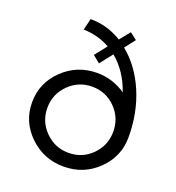

<svg xmlns="http://www.w3.org/2000/svg" viewBox="-140 -882 920 1003"><g transform="rotate(20 320.5 -380.0)"><path d="M410 -682.5Q495 -613.8 543.8 -500Q592.5 -386.2 592.5 -250Q592.5 -142.5 514.4 -66.2Q436.2 10 325 10Q213.8 10 135 -66.2Q56.2 -142.5 56.2 -250Q56.2 -357.5 135 -433.8Q213.8 -510 325 -510Q411.2 -510 483.8 -460Q446.2 -567.5 370 -630L315 -560L275 -592.5L327.5 -658.8Q262.5 -696.2 180 -698.8L195 -762.5Q288.8 -762.5 370 -712.5L416.2 -770L455 -740ZM195 -120Q248.8 -66.2 325 -66.2Q401.2 -66.2 454.4 -120Q507.5 -173.8 507.5 -250Q507.5 -326.2 454.4 -380Q401.2 -433.8 325 -433.8Q248.8 -433.8 195 -380Q141.2 -326.2 141.2 -250Q141.2 -173.8 195 -120Z"/></g></svg>

Font: Now Alt
Style: Regular
Weight: 400
Designer: Alfredo Marco Pradil
Foundry: Alfredo Marco Pradil
Version: Version 1.002;PS 001.002;hotconv 1.0.88;makeotf.lib2.5.64775